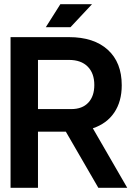

<svg xmlns="http://www.w3.org/2000/svg" viewBox="-20 -890 643 910"><path d="M30 0V-714H307Q425 -714 491 -654Q557 -594 557 -486Q557 -409 521.5 -356.5Q486 -304 420 -282L583 0H446L292 -266H160V0ZM318 -373Q370 -373 398.5 -403.5Q427 -434 427 -487Q427 -543 395.5 -574.5Q364 -606 307 -606H160V-373ZM266 -870H416L314 -761H197Z"/></svg>

Font: Non Bureau Medium
Style: Regular
Weight: 500
Designer: Jona Saucedo
Foundry: Non Foundry
Version: Version 1.000; ttfautohint (v1.8.4)